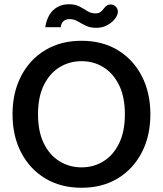

<svg xmlns="http://www.w3.org/2000/svg" viewBox="-20 -872 767 904"><path d="M364 12Q266 12 193 -32Q120 -76 79.5 -154Q39 -232 39 -334Q39 -436 79.5 -514Q120 -592 193 -636Q266 -680 364 -680Q462 -680 534.5 -636Q607 -592 647.5 -514Q688 -436 688 -334Q688 -232 647.5 -154Q607 -76 534.5 -32Q462 12 364 12ZM364 -84Q421 -84 467 -112.5Q513 -141 540.5 -196.5Q568 -252 568 -334Q568 -416 540.5 -471.5Q513 -527 467 -555.5Q421 -584 364 -584Q307 -584 260.5 -555.5Q214 -527 186.5 -471.5Q159 -416 159 -334Q159 -252 186.5 -196.5Q214 -141 260.5 -112.5Q307 -84 364 -84ZM433 -741Q404 -741 383 -751.5Q362 -762 345 -772Q328 -782 308 -782Q290 -782 279 -772.5Q268 -763 266 -744H193Q202 -798 231.5 -825Q261 -852 305 -852Q334 -852 354 -841.5Q374 -831 391 -820Q408 -809 429 -809Q444 -809 452.5 -815Q461 -821 469 -832Q476 -842 484 -846.5Q492 -851 500 -851Q515 -851 525 -841Q535 -831 535 -817Q535 -802 522 -784.5Q509 -767 486 -754Q463 -741 433 -741Z"/></svg>

Font: Atkinson Hyperlegible Next Medium
Style: Regular
Weight: 500
Designer: Elliott Scott, Megan Eiswerth, Linus Boman, Theodore Petrosky, Letters from Sweden
Foundry: Applied Design Works, Letters from Sweden
Version: Version 2.001